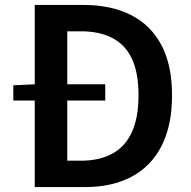

<svg xmlns="http://www.w3.org/2000/svg" viewBox="-20 -759 773 779"><path d="M34 -351V-413L123 -417H407V-351ZM121 0V-739H318Q431 -739 511.5 -698Q592 -657 635 -576Q678 -495 678 -372Q678 -250 635.5 -167Q593 -84 514 -42Q435 0 325 0ZM253 -107H309Q383 -107 435.5 -135.5Q488 -164 515 -223Q542 -282 542 -372Q542 -464 515 -521Q488 -578 435.5 -605Q383 -632 309 -632H253Z"/></svg>

Font: Noto Sans TC SemiBold
Style: Regular
Weight: 600
Designer: Ryoko NISHIZUKA  (kana, bopomofo & ideographs); Paul D. Hunt (Latin, Greek & Cyrillic); Sandoll Communications , Soo-you
Foundry: Adobe
Version: Version 2.004-H2;hotconv 1.0.118;makeotfexe 2.5.65603